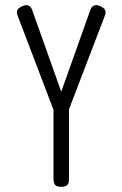

<svg xmlns="http://www.w3.org/2000/svg" viewBox="-20 -712 474 743"><path d="M368 -688Q382 -682 386.5 -673.5Q391 -665 386 -652L247 -289V-19Q247 -8 244 -1.5Q241 5 234.5 8Q228 11 217 11Q206 11 199.5 8Q193 5 190 -2Q187 -9 187 -21V-287L48 -652Q43 -665 47.5 -673.5Q52 -682 66 -688Q77 -693 84.5 -692Q92 -691 97 -686Q102 -681 105 -672L217 -357L329 -672Q332 -681 337 -686Q342 -691 350 -692Q358 -693 368 -688Z"/></svg>

Font: Fredoka Condensed Light
Style: Regular
Weight: 300
Width: 3
Designer: Ben Nathan
Foundry: Milena B. Brandão, Ben Nathan
Version: Version 2.001